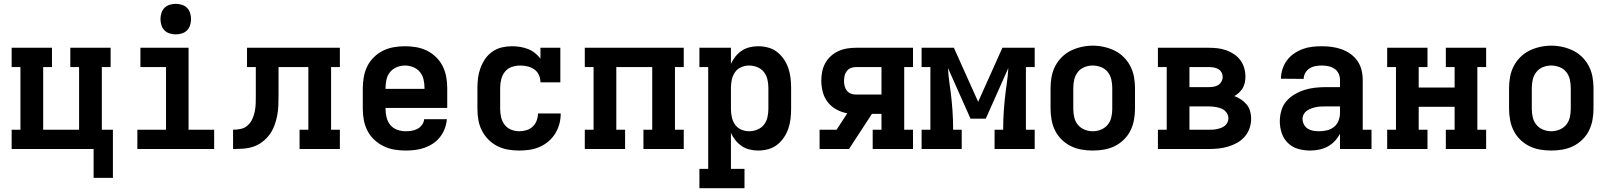

<svg xmlns="http://www.w3.org/2000/svg" viewBox="-20 -780 8440 1005"><path d="M470 151V0H41V-101H87V-429H41V-530H252V-429H206V-101H394V-429H348V-530H559V-429H513V-101H571V151Z M699 0V-101H849V-429H715V-530H967V-101H1101V0ZM900 -600Q884 -600 868 -605Q852 -610 841 -621Q830 -632 825 -648Q820 -664 820 -680Q820 -696 825 -712Q830 -728 841 -739Q852 -750 868 -755Q884 -760 900 -760Q916 -760 932 -755Q948 -750 959 -739Q970 -728 975 -712Q980 -696 980 -680Q980 -664 975 -648Q970 -632 959 -621Q948 -610 932 -605Q916 -600 900 -600Z M1200 0V-101Q1221 -101 1241.5 -105.5Q1262 -110 1277.5 -124.5Q1293 -139 1301.5 -158.5Q1310 -178 1314 -198.5Q1318 -219 1318.5 -240Q1319 -261 1319 -282V-429H1273V-530H1759V-429H1713V-101H1759V0H1548V-101H1594V-429H1438V-283Q1438 -256 1437 -229Q1436 -202 1431 -175.5Q1426 -149 1416.5 -123.5Q1407 -98 1391.5 -76.5Q1376 -55 1354 -38Q1332 -21 1306.5 -12.5Q1281 -4 1254 -2Q1227 0 1200 0Z M2103 8Q2073 8 2043.5 3Q2014 -2 1987.5 -15Q1961 -28 1939 -48.5Q1917 -69 1903.5 -95.5Q1890 -122 1884.5 -151Q1879 -180 1879 -210V-320Q1879 -349 1884.5 -378.5Q1890 -408 1903 -434Q1916 -460 1937.5 -481Q1959 -502 1985.5 -515Q2012 -528 2041.5 -533Q2071 -538 2100 -538Q2129 -538 2158.5 -533Q2188 -528 2214.5 -515Q2241 -502 2262.5 -481Q2284 -460 2297 -434Q2310 -408 2315.5 -378.5Q2321 -349 2321 -320V-215H1998V-210Q1998 -188 2003.5 -165.5Q2009 -143 2023 -126Q2037 -109 2058.5 -101Q2080 -93 2103 -93Q2119 -93 2135 -95.5Q2151 -98 2165 -105.5Q2179 -113 2189 -126.5Q2199 -140 2200 -156H2319Q2317 -131 2308 -107Q2299 -83 2283.5 -63Q2268 -43 2247 -29Q2226 -15 2202 -6.5Q2178 2 2153 5Q2128 8 2103 8ZM1998 -315H2202V-320Q2202 -342 2197 -364Q2192 -386 2178 -403Q2164 -420 2143 -428.5Q2122 -437 2100 -437Q2078 -437 2057 -428.5Q2036 -420 2022 -403Q2008 -386 2003 -364Q1998 -342 1998 -320Z M2698 8Q2668 8 2639 3Q2610 -2 2584 -15Q2558 -28 2537 -49Q2516 -70 2502.5 -96.5Q2489 -123 2484 -152Q2479 -181 2479 -210V-320Q2479 -347 2482.5 -373.5Q2486 -400 2495.5 -425.5Q2505 -451 2520.5 -473Q2536 -495 2558.5 -510.5Q2581 -526 2607.5 -532Q2634 -538 2661 -538Q2682 -538 2703 -534.5Q2724 -531 2743.5 -523.5Q2763 -516 2779.5 -503Q2796 -490 2809 -473V-530H2913V-349H2809Q2809 -369 2801 -387Q2793 -405 2777 -416.5Q2761 -428 2741.5 -432.5Q2722 -437 2703 -437Q2680 -437 2658.5 -429.5Q2637 -422 2623 -404.5Q2609 -387 2603.5 -364.5Q2598 -342 2598 -320V-210Q2598 -188 2603 -166.5Q2608 -145 2621 -127.5Q2634 -110 2655 -101.5Q2676 -93 2698 -93Q2717 -93 2735.5 -98.5Q2754 -104 2768 -117Q2782 -130 2789 -148.5Q2796 -167 2796 -186Q2796 -186 2796 -186Q2796 -186 2796 -186H2915Q2915 -186 2915 -186Q2915 -186 2915 -186Q2915 -158 2908 -131.5Q2901 -105 2886.5 -81.5Q2872 -58 2851 -40Q2830 -22 2804.5 -11Q2779 0 2752 4Q2725 8 2698 8Z M3041 0V-101H3087V-429H3041V-530H3559V-429H3513V-101H3559V0H3348V-101H3394V-429H3206V-101H3252V0Z M3641 205V104H3687V-429H3641V-530H3806V-445Q3815 -466 3829.5 -484Q3844 -502 3862.5 -514.5Q3881 -527 3903.5 -532.5Q3926 -538 3949 -538Q3975 -538 4001 -531Q4027 -524 4047.5 -508Q4068 -492 4083 -470Q4098 -448 4106.5 -423Q4115 -398 4118 -372Q4121 -346 4121 -320V-210Q4121 -184 4118 -158Q4115 -132 4106.5 -107Q4098 -82 4083 -60Q4068 -38 4047.5 -22Q4027 -6 4001 1Q3975 8 3949 8Q3926 8 3903.5 2.5Q3881 -3 3862.5 -15.5Q3844 -28 3829.5 -46Q3815 -64 3806 -85V104H3877V205ZM3901 -93Q3923 -93 3944 -101.5Q3965 -110 3978.5 -127Q3992 -144 3997 -166Q4002 -188 4002 -210V-320Q4002 -342 3997 -364Q3992 -386 3978.5 -403Q3965 -420 3944 -428.5Q3923 -437 3901 -437Q3879 -437 3859 -428Q3839 -419 3827 -401.5Q3815 -384 3810.5 -362.5Q3806 -341 3806 -320V-210Q3806 -189 3810.5 -167.5Q3815 -146 3827 -128.5Q3839 -111 3859 -102Q3879 -93 3901 -93Z M4270 0V-101H4359L4415 -187Q4386 -192 4359 -206.5Q4332 -221 4313.5 -244.5Q4295 -268 4287 -297.5Q4279 -327 4279 -357Q4279 -381 4283.5 -404.5Q4288 -428 4299.5 -449Q4311 -470 4328.5 -486Q4346 -502 4367.5 -512Q4389 -522 4412.5 -526Q4436 -530 4460 -530H4759V-429H4713V-101H4759V0H4548V-101H4594V-184H4544L4424 0ZM4460 -285H4594V-429H4460Q4446 -429 4433.5 -424Q4421 -419 4412.5 -408Q4404 -397 4401 -384Q4398 -371 4398 -357Q4398 -343 4401 -330Q4404 -317 4412.5 -306Q4421 -295 4433.5 -290Q4446 -285 4460 -285Z M4804 0V-101H4850V-429H4804V-530H4973L5100 -247L5227 -530H5396V-429H5350V-101H5396V0H5186V-101H5231V-106Q5231 -155 5234.5 -203.5Q5238 -252 5244 -300L5249 -336Q5252 -358 5254.5 -380Q5257 -402 5258 -424L5140 -159H5060L4942 -424Q4943 -402 4945.5 -380Q4948 -358 4951 -336L4956 -300Q4962 -252 4965.5 -203.5Q4969 -155 4969 -106V-101H5014V0Z M5700 8Q5671 8 5641.5 3Q5612 -2 5585.5 -15Q5559 -28 5537.5 -49Q5516 -70 5503 -96Q5490 -122 5484.5 -151.5Q5479 -181 5479 -210V-320Q5479 -349 5484.5 -378.5Q5490 -408 5503.5 -434Q5517 -460 5538 -481Q5559 -502 5585.5 -515Q5612 -528 5641.5 -534.5Q5671 -541 5700 -541Q5729 -541 5758.5 -534.5Q5788 -528 5814.5 -515Q5841 -502 5862 -481Q5883 -460 5896.5 -434Q5910 -408 5915.5 -378.5Q5921 -349 5921 -320V-210Q5921 -181 5915.5 -151.5Q5910 -122 5897 -96Q5884 -70 5862.5 -49Q5841 -28 5814.5 -15Q5788 -2 5758.5 3Q5729 8 5700 8ZM5700 -93Q5722 -93 5743 -101.5Q5764 -110 5778 -127Q5792 -144 5797 -166Q5802 -188 5802 -210V-320Q5802 -342 5797 -364Q5792 -386 5778 -403.5Q5764 -421 5742.5 -429Q5721 -437 5699 -437Q5677 -437 5656 -428.5Q5635 -420 5621.5 -402.5Q5608 -385 5603 -363.5Q5598 -342 5598 -320V-210Q5598 -188 5603 -166Q5608 -144 5622 -127Q5636 -110 5657 -101.5Q5678 -93 5700 -93Z M6041 0V-101H6087V-429H6041V-530H6307Q6330 -530 6352.5 -527.5Q6375 -525 6397 -517.5Q6419 -510 6438.5 -497Q6458 -484 6472 -465.5Q6486 -447 6492.5 -424.5Q6499 -402 6499 -379Q6499 -364 6496 -348.5Q6493 -333 6485.5 -320Q6478 -307 6466.5 -296Q6455 -285 6441 -277Q6460 -270 6476.5 -259Q6493 -248 6505.5 -233Q6518 -218 6523.5 -198.5Q6529 -179 6529 -159Q6529 -133 6520.5 -108.5Q6512 -84 6495 -64.5Q6478 -45 6455.5 -32.5Q6433 -20 6408 -12.5Q6383 -5 6357.5 -2.5Q6332 0 6307 0ZM6206 -324H6307Q6319 -324 6332 -326Q6345 -328 6356 -334.5Q6367 -341 6373.5 -353Q6380 -365 6380 -377Q6380 -390 6373.5 -401.5Q6367 -413 6356 -419Q6345 -425 6332 -427Q6319 -429 6307 -429H6206ZM6206 -101H6307Q6318 -101 6329 -101.5Q6340 -102 6351 -104.5Q6362 -107 6372.5 -111Q6383 -115 6391.5 -122Q6400 -129 6405 -139.5Q6410 -150 6410 -161Q6410 -172 6405 -182.5Q6400 -193 6391.5 -200.5Q6383 -208 6372.5 -212Q6362 -216 6351 -218.5Q6340 -221 6329 -222Q6318 -223 6307 -223H6206Z M6838 8Q6806 8 6775.5 -0.5Q6745 -9 6722 -31Q6699 -53 6689 -83.5Q6679 -114 6679 -145Q6679 -173 6687 -201Q6695 -229 6713.5 -250.5Q6732 -272 6757 -286.5Q6782 -301 6809 -309.5Q6836 -318 6864.5 -321Q6893 -324 6921 -324H6994V-362Q6994 -380 6986.5 -395.5Q6979 -411 6964.5 -420.5Q6950 -430 6933 -433.5Q6916 -437 6898 -437Q6882 -437 6865.5 -434Q6849 -431 6835 -422Q6821 -413 6812.5 -398.5Q6804 -384 6804 -367Q6804 -367 6804 -367Q6804 -367 6804 -367L6685 -368Q6685 -368 6685 -368Q6685 -368 6685 -368Q6685 -393 6693 -418Q6701 -443 6716 -463.5Q6731 -484 6752.5 -499Q6774 -514 6798 -523Q6822 -532 6847.5 -535Q6873 -538 6898 -538Q6925 -538 6951 -534.5Q6977 -531 7001.5 -522.5Q7026 -514 7048 -498.5Q7070 -483 7085 -461.5Q7100 -440 7106.5 -414.5Q7113 -389 7113 -362V-101H7159V0H6994V-80Q6983 -59 6966.5 -41.5Q6950 -24 6929.5 -13Q6909 -2 6885.5 3Q6862 8 6838 8ZM6885 -93Q6906 -93 6926.5 -98Q6947 -103 6963 -116Q6979 -129 6986.5 -148.5Q6994 -168 6994 -189V-223H6921Q6908 -223 6895 -222.5Q6882 -222 6869.5 -219.5Q6857 -217 6844.5 -212.5Q6832 -208 6821.5 -201Q6811 -194 6804.5 -182.5Q6798 -171 6798 -158Q6798 -142 6805.5 -128Q6813 -114 6826 -106Q6839 -98 6854.5 -95.5Q6870 -93 6885 -93Z M7241 0V-101H7287V-429H7241V-530H7452V-429H7406V-322H7594V-429H7548V-530H7759V-429H7713V-101H7759V0H7548V-101H7594V-221H7406V-101H7452V0Z M8100 8Q8071 8 8041.5 3Q8012 -2 7985.5 -15Q7959 -28 7937.5 -49Q7916 -70 7903 -96Q7890 -122 7884.5 -151.5Q7879 -181 7879 -210V-320Q7879 -349 7884.5 -378.5Q7890 -408 7903.5 -434Q7917 -460 7938 -481Q7959 -502 7985.5 -515Q8012 -528 8041.5 -534.5Q8071 -541 8100 -541Q8129 -541 8158.5 -534.5Q8188 -528 8214.5 -515Q8241 -502 8262 -481Q8283 -460 8296.5 -434Q8310 -408 8315.5 -378.5Q8321 -349 8321 -320V-210Q8321 -181 8315.5 -151.5Q8310 -122 8297 -96Q8284 -70 8262.5 -49Q8241 -28 8214.5 -15Q8188 -2 8158.5 3Q8129 8 8100 8ZM8100 -93Q8122 -93 8143 -101.5Q8164 -110 8178 -127Q8192 -144 8197 -166Q8202 -188 8202 -210V-320Q8202 -342 8197 -364Q8192 -386 8178 -403.5Q8164 -421 8142.5 -429Q8121 -437 8099 -437Q8077 -437 8056 -428.5Q8035 -420 8021.5 -402.5Q8008 -385 8003 -363.5Q7998 -342 7998 -320V-210Q7998 -188 8003 -166Q8008 -144 8022 -127Q8036 -110 8057 -101.5Q8078 -93 8100 -93Z"/></svg>

Font: Iosevka Slab Extended
Style: Bold
Weight: 700
Width: 7
Monospace: yes
Designer: Belleve Invis
Foundry: Belleve Invis
Version: Version 11.1.0; ttfautohint (v1.8.3)